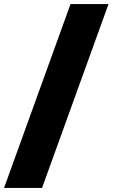

<svg xmlns="http://www.w3.org/2000/svg" viewBox="-70 -826 557 950"><path d="M279 -806H467L138 104H-50Z"/></svg>

Font: Gontserrat Black
Style: Regular
Weight: 900
Designer: Julieta Ulanovsky
Foundry: Julieta Ulanovsky
Version: Version 6.001